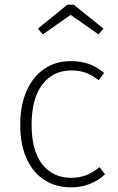

<svg xmlns="http://www.w3.org/2000/svg" viewBox="-20 -795 506 826"><path d="M428 -481 404 -450Q378 -471 350.5 -481.5Q323 -492 287 -492Q209 -492 162.5 -432Q116 -372 116 -258Q116 -146 162 -88Q208 -30 286 -30Q322 -30 351 -41.5Q380 -53 408 -76L432 -45Q370 11 286 11Q220 11 170.5 -21Q121 -53 94 -113.5Q67 -174 67 -258Q67 -341 94 -403Q121 -465 170 -498.5Q219 -532 285 -532Q328 -532 362 -520Q396 -508 428 -481ZM143 -672 270 -775H297L425 -672L404 -647L284 -731L164 -647Z"/></svg>

Font: FiraGO ExtraLight
Style: Regular
Weight: 200
Designer: bBox Type
Foundry: bBox Type GmbH
Version: Version 1.001